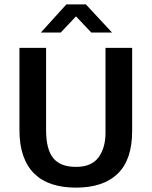

<svg xmlns="http://www.w3.org/2000/svg" viewBox="-20 -849 694 879"><path d="M69 -630H191V-253Q191 -166 223.5 -125.5Q256 -85 328 -85Q399 -85 431 -128.5Q463 -172 463 -241V-630H585V-249Q585 -118 519 -54Q453 10 328 10Q267 10 219 -5.5Q171 -21 137.5 -53.5Q104 -86 86.5 -136Q69 -186 69 -254ZM284 -829H373L493 -700H398L328 -774L258 -700H167Z"/></svg>

Font: Mukta Malar SemiBold
Style: Regular
Weight: 600
Designer: Aadarsh Rajan, Girish Dalvi, Yashodeep Gholap
Foundry: Ek Type
Version: Version 2.538;PS 1.000;hotconv 16.6.51;makeotf.lib2.5.65220;